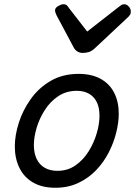

<svg xmlns="http://www.w3.org/2000/svg" viewBox="-20 -868 638 907"><path d="M241 19Q179 19 136 -6Q93 -31 71.5 -75.5Q50 -120 50 -176Q50 -229 69 -288.5Q88 -348 125.5 -400.5Q163 -453 219.5 -486Q276 -519 351 -519Q413 -519 455.5 -495.5Q498 -472 519.5 -429.5Q541 -387 541 -331Q541 -291 529.5 -243.5Q518 -196 494.5 -149.5Q471 -103 435 -65Q399 -27 350.5 -4Q302 19 241 19ZM251 -61Q300 -61 337 -87Q374 -113 399 -153.5Q424 -194 437 -238.5Q450 -283 450 -321Q450 -360 437 -386Q424 -412 400 -425.5Q376 -439 343 -439Q293 -439 255 -413.5Q217 -388 191.5 -348Q166 -308 153 -264Q140 -220 140 -183Q140 -144 153.5 -116.5Q167 -89 192 -75Q217 -61 251 -61ZM567 -848Q579 -848 588.5 -837Q598 -826 598 -814Q598 -804 594.5 -798.5Q591 -793 587 -789L428 -640Q414 -627 400.5 -622.5Q387 -618 370 -618Q357 -618 346 -624.5Q335 -631 328 -644L247 -796Q243 -804 241.5 -809.5Q240 -815 240 -819Q240 -831 255 -839.5Q270 -848 279 -848Q290 -848 295.5 -843Q301 -838 305 -831L392 -719L538 -833Q545 -838 551.5 -843Q558 -848 567 -848Z"/></svg>

Font: Playwrite IE
Style: Regular
Weight: 400
Designer: Veronika Burian, José Scaglione
Foundry: TypeTogether
Version: Version 1.002